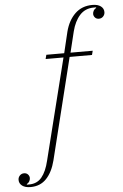

<svg xmlns="http://www.w3.org/2000/svg" viewBox="-192 -804 679 1060"><g transform="rotate(-5 147.5 -274.0)"><path d="M-66 212Q-96 212 -112.5 199.5Q-129 187 -129 167Q-129 153 -119.5 143Q-110 133 -96 133Q-82 133 -74 142Q-66 151 -66 162Q-66 171 -71 180Q-76 189 -86 194L-85 197H-73Q-29 197 -3 165.5Q23 134 37 75L177 -485H78L84 -508H183L211 -625Q227 -687 265 -723.5Q303 -760 361 -760Q391 -760 407.5 -747.5Q424 -735 424 -715Q424 -701 414.5 -691Q405 -681 391 -681Q377 -681 369 -690Q361 -699 361 -710Q361 -719 366 -728Q371 -737 381 -742L380 -745H368Q320 -745 290 -712Q260 -679 246 -623L218 -508H341L335 -485H211L72 77Q56 140 22 176Q-12 212 -66 212Z"/></g></svg>

Font: IBM Plex Serif ExtraLight
Style: Italic
Weight: 200
Italic angle: -14°
Designer: Mike Abbink, Paul van der Laan, Pieter van Rosmalen
Foundry: Bold Monday
Version: Version 2.5